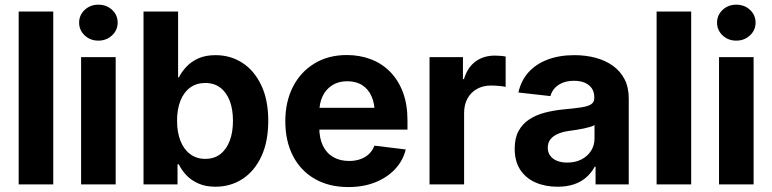

<svg xmlns="http://www.w3.org/2000/svg" viewBox="-20 -776 3250 808"><path d="M204.1 -727.5V0H58.6V-727.5Z M321.3 0V-535.6H466.8V0ZM394 -605Q359.9 -605 336.4 -627Q313 -648.9 313 -680.7Q313 -712.4 336.4 -734.4Q359.9 -756.3 394 -756.3Q428.2 -756.3 451.7 -734.6Q475.1 -712.9 475.1 -680.7Q475.1 -648.9 451.4 -627Q427.7 -605 394 -605Z M886.2 9.8Q845.7 9.8 815.2 -3.7Q784.7 -17.1 764.4 -38.6Q744.1 -60.1 732.4 -84.5H727.1V0H584V-727.5H729.5V-450.7H732.9Q745.1 -474.6 765.1 -495.8Q785.2 -517.1 815.2 -530.5Q845.2 -543.9 887.2 -543.9Q949.7 -543.9 999.8 -511.7Q1049.8 -479.5 1079.3 -417.7Q1108.9 -356 1108.9 -267.6Q1108.9 -180.2 1080.1 -118.2Q1051.3 -56.2 1001 -23.2Q950.7 9.8 886.2 9.8ZM843.8 -107.4Q881.3 -107.4 907.2 -127.4Q933.1 -147.5 946.8 -183.6Q960.4 -219.7 960.4 -267.6Q960.4 -315.9 946.8 -351.6Q933.1 -387.2 907.2 -407Q881.3 -426.8 843.8 -426.8Q806.6 -426.8 780 -407.2Q753.4 -387.7 739.3 -352.1Q725.1 -316.4 725.1 -267.6Q725.1 -219.7 739.3 -183.6Q753.4 -147.5 780.3 -127.4Q807.1 -107.4 843.8 -107.4Z M1446.3 11.2Q1364.3 11.2 1304.7 -23.2Q1245.1 -57.6 1212.9 -119.9Q1180.7 -182.1 1180.7 -266.1Q1180.7 -348.1 1212.9 -410.9Q1245.1 -473.6 1303.5 -509Q1361.8 -544.4 1439.5 -544.4Q1494.1 -544.4 1540.8 -526.6Q1587.4 -508.8 1621.8 -473.9Q1656.2 -439 1675.5 -387.9Q1694.8 -336.9 1694.8 -270.5V-230.5H1237.8V-322.3H1624L1557.1 -298.8Q1557.1 -339.8 1543.7 -370.4Q1530.3 -400.9 1504.4 -417.5Q1478.5 -434.1 1441.4 -434.1Q1404.3 -434.1 1377.9 -417.2Q1351.6 -400.4 1337.6 -371.1Q1323.7 -341.8 1323.7 -303.2V-238.8Q1323.7 -193.8 1339.1 -162.4Q1354.5 -130.9 1382.8 -114.7Q1411.1 -98.6 1449.2 -98.6Q1475.6 -98.6 1496.8 -106.2Q1518.1 -113.8 1533 -128.2Q1547.9 -142.6 1555.7 -163.1L1687.5 -147Q1675.8 -99.6 1642.6 -64.2Q1609.4 -28.8 1559.3 -8.8Q1509.3 11.2 1446.3 11.2Z M1787.6 0V-535.6H1928.2V-443.4H1932.6Q1947.3 -492.2 1981 -517.1Q2014.6 -542 2062.5 -542Q2074.2 -542 2086.4 -541Q2098.6 -540 2107.9 -538.1V-410.2Q2099.1 -412.6 2080.8 -414.3Q2062.5 -416 2045.4 -416Q2013.2 -416 1987.5 -401.9Q1961.9 -387.7 1947.5 -361.8Q1933.1 -335.9 1933.1 -300.3V0Z M2326.2 9.8Q2274.4 9.8 2233.6 -8.1Q2192.9 -25.9 2169.4 -61.5Q2146 -97.2 2146 -150.4Q2146 -195.3 2162.6 -225.3Q2179.2 -255.4 2207.8 -273.9Q2236.3 -292.5 2273.2 -302Q2310.1 -311.5 2350.1 -315.4Q2397.5 -319.8 2426.3 -324.2Q2455.1 -328.6 2468 -337.4Q2481 -346.2 2481 -363.3V-366.2Q2481 -388.2 2470.9 -403.6Q2460.9 -418.9 2441.9 -427.5Q2422.9 -436 2396 -436Q2368.2 -436 2347.4 -427.5Q2326.7 -418.9 2314 -404.5Q2301.3 -390.1 2296.4 -371.6L2161.6 -386.7Q2172.4 -436 2203.6 -471.2Q2234.9 -506.3 2284.2 -525.1Q2333.5 -543.9 2397.5 -543.9Q2444.3 -543.9 2485.8 -533Q2527.3 -522 2558.8 -499.5Q2590.3 -477.1 2608.2 -442.9Q2626 -408.7 2626 -361.3V0H2486.3V-74.7H2482.9Q2469.2 -49.3 2448 -30.3Q2426.8 -11.2 2396.5 -0.7Q2366.2 9.8 2326.2 9.8ZM2366.7 -91.8Q2401.4 -91.8 2427.2 -105.2Q2453.1 -118.7 2467.5 -141.6Q2481.9 -164.6 2481.9 -192.9V-249.5Q2475.6 -245.6 2463.4 -241.9Q2451.2 -238.3 2436 -235.1Q2420.9 -231.9 2405 -229.5Q2389.2 -227.1 2375 -225.1Q2349.1 -221.7 2328.9 -213.1Q2308.6 -204.6 2296.9 -190.2Q2285.2 -175.8 2285.2 -154.3Q2285.2 -134.3 2295.7 -120.4Q2306.2 -106.4 2324.5 -99.1Q2342.8 -91.8 2366.7 -91.8Z M2888.7 -727.5V0H2743.2V-727.5Z M3005.9 0V-535.6H3151.4V0ZM3078.6 -605Q3044.4 -605 3021 -627Q2997.6 -648.9 2997.6 -680.7Q2997.6 -712.4 3021 -734.4Q3044.4 -756.3 3078.6 -756.3Q3112.8 -756.3 3136.2 -734.6Q3159.7 -712.9 3159.7 -680.7Q3159.7 -648.9 3136 -627Q3112.3 -605 3078.6 -605Z"/></svg>

Font: Inter 20pt
Style: Bold
Weight: 700
Version: Version 4.001;git-66647c0bb